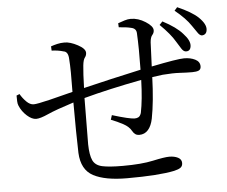

<svg xmlns="http://www.w3.org/2000/svg" viewBox="-55 -855 1110 939"><g transform="rotate(-5 500.0 -385.0)"><path d="M755 -712 770 -728Q837 -693 867 -658Q900 -623 897 -596Q894 -570 871 -572Q860 -573 850.5 -588Q841 -603 828 -624Q806 -662 755 -712ZM555 -718 554 -738Q571 -744 586.5 -749Q602 -754 617 -754Q653 -754 688.5 -731.5Q724 -709 724 -689Q724 -676 715 -666Q706 -656 704 -631Q702 -584 699 -513Q827 -539 860 -539Q891 -539 914 -527.5Q937 -516 937 -493Q937 -478 926 -473Q915 -468 894 -468Q865 -468 832.5 -470Q800 -472 749 -468Q725 -465 697 -461Q693 -341 677 -259Q670 -224 653 -204.5Q636 -185 609 -185Q588 -185 576 -207Q564 -229 536 -244Q508 -259 477 -271L484 -293Q569 -267 594 -267Q605 -267 613 -271.5Q621 -276 626 -291Q639 -354 642 -452Q480 -421 358 -388Q356 -244 356 -161Q357 -108 369 -82Q381 -56 415 -48.5Q449 -41 516 -41Q608 -41 665 -53.5Q722 -66 746 -66Q771 -66 788.5 -57Q806 -48 806 -30Q806 -15 796 -7.5Q786 0 764 5Q688 21 532 21Q424 21 366.5 -9.5Q309 -40 305 -123Q302 -217 302 -371Q214 -343 174 -325Q134 -307 114 -307Q93 -307 69 -328.5Q45 -350 33 -379Q29 -388 28.5 -401.5Q28 -415 28 -429L43 -435Q55 -414 72.5 -396.5Q90 -379 108 -379Q125 -379 187 -394Q249 -409 302 -423Q304 -533 300 -583Q299 -621 276 -624Q250 -632 218 -633L217 -654Q231 -659 248 -663Q265 -667 284 -667Q312 -667 348.5 -647.5Q385 -628 385 -608Q385 -595 377 -585Q369 -575 366 -547Q362 -509 360 -437Q483 -467 643 -502Q645 -608 641 -682Q640 -705 615 -710Q591 -716 555 -718ZM834 -775 848 -791Q917 -761 949 -731Q985 -696 982 -669Q981 -656 974 -649.5Q967 -643 956 -643Q945 -645 935.5 -660Q926 -675 912 -694Q887 -732 834 -775Z"/></g></svg>

Font: Han-Nom Khai
Style: Regular
Weight: 400
Version: Version 1.200;June 22, 2023;FontCreator 14.0.0.2814 64-bit